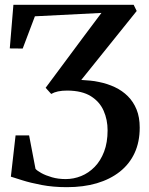

<svg xmlns="http://www.w3.org/2000/svg" viewBox="-20 -763 616 795"><path d="M257 12Q200 12 152.8 3Q105.5 -6 72.5 -16.5Q39.5 -27 25 -31.5L44.5 -202.5H100.5L127 -64Q133 -56.5 151 -46.5Q169 -36.5 195 -29Q221 -21.5 252 -21.5Q285 -21.5 316 -34Q347 -46.5 371.8 -71.8Q396.5 -97 411 -135Q425.5 -173 425.5 -223.5Q425.5 -267 409.2 -304.2Q393 -341.5 356.5 -364.5Q320 -387.5 259 -388Q236.5 -388 220.2 -384.5Q204 -381 192 -374L169 -399.5L329.5 -615.5L400 -709.5L124.5 -695.5L74 -562L20.5 -562.5L35.5 -743H533.5L546 -717.5L316.5 -432Q335.5 -431 353.8 -429.2Q372 -427.5 390 -423.5Q425 -416.5 455.8 -402Q486.5 -387.5 509.5 -364.5Q532.5 -341.5 545.5 -309.5Q558.5 -277.5 558.5 -234.5Q558.5 -175 537.2 -129.2Q516 -83.5 476 -52Q436 -20.5 380.8 -4.2Q325.5 12 257 12Z"/></svg>

Font: Merriweather 120pt SemiBold
Style: Regular
Weight: 600
Version: Version 2.100